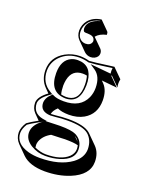

<svg xmlns="http://www.w3.org/2000/svg" viewBox="-178 -784 910 1169"><g transform="rotate(20 277.5 -199.5)"><path d="M284.7 -454.6Q261.2 -455.6 244.6 -471.2L188 -527.8Q166.5 -550.3 166 -584Q166.5 -621.6 189 -649.9Q218.8 -685.5 272 -692.9L328.6 -636.2Q333.5 -630.4 333.5 -616.2Q288.1 -606 267.6 -580.1Q267.6 -580.1 324.7 -523.4Q335.4 -511.7 335.4 -495.6Q335.4 -472.7 310.5 -460Q298.3 -454.6 284.7 -454.6ZM446.8 -232.4Q446.8 -143.1 376.5 -102.5Q335.9 -79.6 280.8 -79.6Q233.4 -80.1 206.5 -93.3Q181.2 -70.3 177.2 -46.9H178.2Q181.2 -46.9 207 -48.8Q245.1 -53.7 290 -54.2Q392.1 -53.7 431.2 -21Q435.5 -17.1 438.5 -14.2L495.1 42.5Q529.3 77.6 529.8 134.8Q529.8 221.2 420.4 265.6Q349.1 294.4 260.7 294.4Q163.1 293.5 115.7 247.6L59.6 191.4Q32.7 163.1 32.2 124Q32.7 92.8 55.2 58.1Q75.2 43 122.1 17.1L87.4 -18.1Q64.5 -42 64 -79.1Q64.9 -118.2 121.1 -158.7L93.8 -186.5Q55.7 -226.1 55.2 -287.1Q55.2 -371.6 132.3 -414.6Q176.3 -438.5 225.1 -439Q259.3 -438.5 286.1 -430.2Q314.9 -431.6 416 -445.8Q431.6 -447.8 443.8 -449.2L446.8 -445.8L503.4 -389.6Q500.5 -375.5 500.5 -363.3Q500.5 -350.1 503.4 -337.4L446.8 -394L443.8 -391.1L500.5 -334.5Q406.7 -344.2 399.9 -344.7L413.6 -330.6Q446.3 -296.4 446.8 -232.4ZM388.7 56.6Q383.3 47.9 377 41Q369.1 33.7 360.8 28.8ZM397 76.2Q371.6 68.4 311.5 68.4Q306.2 68.4 282.2 69.8Q239.7 71.8 222.7 71.8Q176.8 96.7 161.6 137.7Q157.7 149.9 157.7 160.6Q158.2 169.9 159.7 177.7Q197.8 194.3 231.9 194.8Q331.1 194.8 377 150.9Q399.4 128.4 399.9 101.1Q399.9 87.4 397 76.2ZM196.3 -179.7Q211.4 -176.3 229 -175.8Q303.2 -175.8 311 -259.8Q312 -271.5 312 -284.2Q311.5 -317.9 304.2 -341.3Q291.5 -344.2 277.3 -344.2Q208.5 -344.2 193.4 -272.5Q189.9 -254.9 189.5 -235.4Q189.9 -202.1 196.3 -179.7ZM321.8 -284.2Q319.8 -167.5 229 -166Q123.5 -168 123 -292Q123 -377.9 180.7 -403.3Q199.2 -411.1 221.2 -411.1Q309.6 -411.1 320.8 -310.5Q321.8 -297.9 321.8 -284.2ZM379.9 -289.1Q379.4 -362.8 334 -393.1L301.8 -414.6L340.3 -411.1Q358.9 -409.7 435.5 -401.9Q434.1 -411.6 434.1 -419.9Q434.1 -429.7 435.5 -438Q421.4 -436.5 393.1 -432.1Q332.5 -422.9 286.6 -420.4H285.2L283.2 -420.9Q256.8 -428.7 225.1 -429.2Q150.9 -429.2 102.5 -379.9Q65.4 -340.8 64.9 -287.1Q65.4 -208.5 130.9 -170.9L144.5 -162.6L131.8 -153.8Q75.2 -113.8 74.2 -79.1Q76.2 -15.1 141.6 -2.4L168.9 2L145 16.1Q138.7 19.5 124 27.3Q80.6 51.3 62.5 64.9Q42.5 97.2 42 124Q42 193.8 130.9 218.8Q165.5 228 204.1 228Q333 228 408.7 173.3Q462.4 133.3 462.9 78.1Q461.9 19.5 424.3 -13.2Q387.7 -43.9 290 -43.9Q246.1 -43.9 208.5 -39.1H207.5Q178.7 -37.1 178.2 -37.1Q111.3 -39.6 109.9 -94.2Q110.8 -129.4 143.6 -157.7L148.4 -162.1L154.8 -158.7Q179.2 -146 224.1 -146Q332 -146 367.2 -225.6Q379.9 -254.9 379.9 -289.1ZM90.8 104Q90.8 56.6 142.6 18.1Q152.3 11.2 161.1 6.3L163.6 4.9H166Q183.1 4.9 224.1 2.9Q248.5 2 254.9 2Q329.6 2 359.4 16.6Q363.3 18.6 366.2 20.5Q409.7 46.9 410.2 101.1Q410.2 164.6 323.7 191.9Q281.2 205.1 231.9 205.1Q182.6 205.1 137.7 178.2Q91.3 148.9 90.8 104ZM228 -521Q260.3 -521 268.1 -545.9Q269 -549.3 269 -551.8Q266.6 -581.5 229 -583Q201.7 -583 196.8 -586.9Q190.4 -593.8 189.9 -606Q189.9 -647 238.3 -670.4Q252 -676.8 266.6 -680.7L266.1 -682.1Q220.7 -673.3 196.8 -643.6Q176.3 -616.7 175.8 -584Q175.8 -542.5 206.1 -526.4Q216.8 -521.5 228 -521Z"/></g></svg>

Font: Linux Biolinum Shadow O
Style: Regular
Weight: 400
Designer: Philipp H. Poll
Foundry: Philipp H. Poll
Version: Version 1.0.4